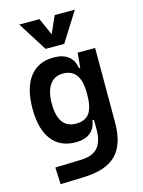

<svg xmlns="http://www.w3.org/2000/svg" viewBox="-145 -859 876 1176"><g transform="rotate(-15 293.0 -271.0)"><path d="M88.9 233.4 84 126.5 250 121.6Q322.3 119.1 355 81.3Q387.7 43.5 388.2 -30.3V-93.8H377.9Q371.6 -43.5 337.4 -16.8Q303.2 9.8 246.6 9.8Q147.9 9.8 95 -58.6Q42 -127 42 -256.3Q42 -387.7 95.2 -457.5Q148.4 -527.3 247.1 -527.3Q364.7 -527.3 381.3 -423.8H389.6L397.9 -517.6H508.8V-45.9Q508.8 92.3 444.6 158Q380.4 223.6 240.2 228.5ZM388.2 -265.6Q388.2 -417.5 277.8 -417.5Q222.7 -417.5 193.4 -376Q164.1 -334.5 164.1 -256.3Q164.1 -100.1 277.8 -100.1Q335.9 -100.1 362.1 -137.2Q388.2 -174.3 388.2 -251.5ZM214.4 -590.8 97.2 -776.4H225.1L273.4 -667.5L321.8 -776.4H449.7L332.5 -590.8Z"/></g></svg>

Font: CaskaydiaCove NFP SemiBold
Style: Regular
Weight: 600
Designer: Aaron Bell
Foundry: Saja Typeworks
Version: Version 2111.001; VTT 6.35;Nerd Fonts 3.1.1